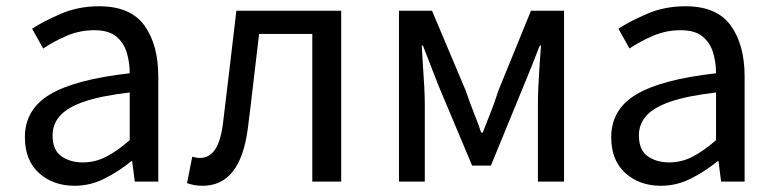

<svg xmlns="http://www.w3.org/2000/svg" viewBox="-20 -577 2466 610"><path d="M216.8 13.2Q148.9 13.2 104 -27.1Q59.1 -67.4 59.1 -141.1Q59.1 -229.5 138.9 -277.1Q218.8 -324.7 392.1 -344.2Q392.1 -378.9 382.6 -410.4Q373 -441.9 348.9 -461.4Q324.7 -481 279.8 -481Q232.9 -481 191.2 -462.9Q149.4 -444.8 117.2 -422.9L82 -485.8Q118.7 -509.8 173.8 -533.4Q229 -557.1 294.9 -557.1Q394.5 -557.1 438.7 -496.1Q482.9 -435.1 482.9 -334V0H408.2L399.9 -64.9H397Q357.9 -32.7 312.5 -9.8Q267.1 13.2 216.8 13.2ZM243.2 -61Q282.2 -61 317.1 -78.9Q352.1 -96.7 392.1 -131.8V-283.2Q300.3 -272.5 246.8 -253.9Q193.4 -235.4 170.2 -208.7Q147 -182.1 147 -147Q147 -100.6 174.8 -80.8Q202.6 -61 243.2 -61Z M624 13.2Q608.4 13.2 597.2 11Q585.9 8.8 574.2 4.9L590.8 -79.1Q597.2 -77.6 602.8 -76.4Q608.4 -75.2 616.2 -75.2Q645 -75.2 663.6 -102.5Q682.1 -129.9 689 -189.9Q699.7 -278.3 710.2 -366.7Q720.7 -455.1 731 -543H1064V0H972.2V-469.2H803.2Q793.9 -394 785.4 -318.4Q776.9 -242.7 767.1 -167Q743.2 13.2 624 13.2Z M1247.6 0V-543H1352.5L1460 -288.1Q1471.7 -253.4 1484.6 -220.9Q1497.6 -188.5 1508.8 -155.8H1513.7Q1526.4 -188.5 1539.3 -220.9Q1552.2 -253.4 1563 -288.1L1667 -543H1772V0H1689V-245.1Q1689 -269 1690.4 -302Q1691.9 -335 1694.3 -369.4Q1696.8 -403.8 1698.7 -432.1H1694.8Q1682.6 -399.9 1669.2 -366.9Q1655.8 -334 1643.6 -304.2L1539.6 -50.8H1480L1373.5 -304.2Q1361.8 -334 1348.9 -367.2Q1335.9 -400.4 1323.7 -432.1H1319.8Q1321.3 -403.8 1323.7 -369.4Q1326.2 -335 1327.9 -302Q1329.6 -269 1329.6 -245.1V0Z M2079.6 13.2Q2011.7 13.2 1966.8 -27.1Q1921.9 -67.4 1921.9 -141.1Q1921.9 -229.5 2001.7 -277.1Q2081.5 -324.7 2254.9 -344.2Q2254.9 -378.9 2245.4 -410.4Q2235.8 -441.9 2211.7 -461.4Q2187.5 -481 2142.6 -481Q2095.7 -481 2054 -462.9Q2012.2 -444.8 1980 -422.9L1944.8 -485.8Q1981.4 -509.8 2036.6 -533.4Q2091.8 -557.1 2157.7 -557.1Q2257.3 -557.1 2301.5 -496.1Q2345.7 -435.1 2345.7 -334V0H2271L2262.7 -64.9H2259.8Q2220.7 -32.7 2175.3 -9.8Q2129.9 13.2 2079.6 13.2ZM2106 -61Q2145 -61 2179.9 -78.9Q2214.8 -96.7 2254.9 -131.8V-283.2Q2163.1 -272.5 2109.6 -253.9Q2056.2 -235.4 2033 -208.7Q2009.8 -182.1 2009.8 -147Q2009.8 -100.6 2037.6 -80.8Q2065.4 -61 2106 -61Z"/></svg>

Font: Source Han Sans CN
Style: Regular
Weight: 400
Designer: Ryoko NISHIZUKA  (kana, bopomofo & ideographs); Paul D. Hunt (Latin, Greek & Cyrillic); Sandoll Communications , Soo-you
Foundry: Adobe
Version: Version 2.004;hotconv 1.0.118;makeotfexe 2.5.65603